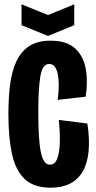

<svg xmlns="http://www.w3.org/2000/svg" viewBox="-20 -860 447 892"><path d="M216 12Q137 12 94.5 -28.5Q52 -69 35.5 -145.5Q19 -222 19 -330Q19 -402 26.5 -464Q34 -526 55 -572.5Q76 -619 114.5 -645Q153 -671 215 -671Q290 -671 329 -635Q368 -599 378.5 -539.5Q389 -480 378 -411L248 -396Q258 -472 248 -517.5Q238 -563 209 -563Q177 -563 167.5 -505.5Q158 -448 158 -345Q158 -250 163.5 -195.5Q169 -141 181 -118Q193 -95 212 -95Q236 -95 246.5 -124.5Q257 -154 258 -201.5Q259 -249 253 -303L386 -286Q408 -138 364 -63Q320 12 216 12ZM80 -840 203 -790 325 -840V-743L203 -693L80 -743Z"/></svg>

Font: Bricolage Grotesque 48pt Condensed Bricolage Grotesque 48pt Condensed Regular
Style: Bold
Weight: 700
Width: 3
Designer: Mathieu Triay
Foundry: Atelier Triay
Version: Version 1.000; ttfautohint (v1.8.4.7-5d5b);gftools[0.9.32]